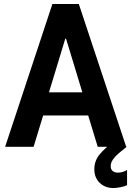

<svg xmlns="http://www.w3.org/2000/svg" viewBox="-20 -740 662 968"><path d="M5.9 0 244.1 -719.7H377.4L616.2 0H472.7L413.6 -193.8L403.8 -246.1L313 -544.9H309.1L218.3 -246.1L208.5 -193.8L149.4 0ZM145 -157.7V-274.4H476.1V-157.7ZM551.8 208Q509.8 208 482.7 181.9Q455.6 155.8 455.6 112.8Q455.6 71.3 481.7 39.3Q507.8 7.3 551.8 -24.9L618.7 0Q597.2 16.6 578.9 32.5Q560.5 48.3 549.3 64.5Q538.1 80.6 538.1 98.1Q538.1 113.3 547.6 121.8Q557.1 130.4 575.2 130.4Q586.9 130.4 600.6 126.2Q614.3 122.1 620.6 116.7V193.4Q608.4 199.7 587.6 203.9Q566.9 208 551.8 208Z"/></svg>

Font: Reddit Sans Condensed
Style: Bold
Weight: 700
Designer: Stephen Hutchings
Foundry: Reddit
Version: Version 1.014